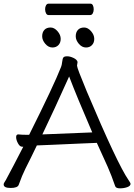

<svg xmlns="http://www.w3.org/2000/svg" viewBox="-21 -1018 732 1047"><path d="M392 -820Q392 -842 404 -855Q416 -868 438 -868Q458 -868 475.5 -848Q493 -828 493 -806Q493 -785 480.5 -772Q468 -759 448 -759Q426 -759 409 -779Q392 -799 392 -820ZM255 -868Q275 -868 292.5 -848Q310 -828 310 -806Q310 -785 297.5 -772Q285 -759 265 -759Q243 -759 226 -779Q209 -799 209 -820Q209 -842 221 -855Q233 -868 255 -868ZM225 -968Q225 -980 230 -989Q235 -998 244 -998H472Q481 -998 485.5 -989Q490 -980 490 -967Q490 -955 485 -945.5Q480 -936 471 -936H243Q235 -936 230 -945.5Q225 -955 225 -968ZM-1 -12Q-1 -18 3 -23.5Q7 -29 11 -36.5Q15 -44 24.5 -62Q34 -80 53.5 -116.5Q73 -153 106 -218H99Q87 -218 77 -236.5Q67 -255 67 -270Q67 -285 78 -285H80Q98 -283 119 -283H138Q273 -553 312 -653Q316 -662 318 -680.5Q320 -699 325 -705Q330 -711 345.5 -711Q361 -711 380 -702Q399 -693 402 -680L399 -660Q399 -647 452 -520Q619 -124 680 -36Q691 -20 691 -16Q691 -4 673 2.5Q655 9 633 9Q611 9 607 -3Q588 -59 566 -109L507 -239L484 -238Q460 -237 423 -235.5Q386 -234 344.5 -232Q303 -230 265.5 -228.5Q228 -227 204.5 -226Q181 -225 180 -225Q164 -191 148 -159L118 -99Q99 -61 81 -10Q75 7 37 7Q-1 7 -1 -12ZM482 -296Q397 -493 356 -601Q273 -416 210 -285Z"/></svg>

Font: QiushuiShotai Bright
Style: Regular
Weight: 400
Designer: Christian Thalmann (Catharsis Fonts)
Version: Version 1.250;